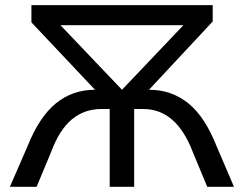

<svg xmlns="http://www.w3.org/2000/svg" viewBox="-20 -720 940 740"><path d="M18.1 0 86.9 -158.2Q131.8 -270 195.8 -322Q259.8 -374 346.2 -374L101.1 -633.8V-700.2H799.8V-637.2L554.2 -374H555.2Q641.1 -374 705.6 -322Q770 -270 814 -158.2L881.8 0H778.8L723.1 -133.8Q660.2 -299.8 532.2 -299.8H497.1V0H402.8V-299.8H370.1Q305.2 -299.8 257.1 -260Q209 -220.2 176.8 -133.8L121.1 0ZM212.9 -623 450.2 -374 687 -623Z"/></svg>

Font: Montserrat Medium
Style: Regular
Weight: 500
Designer: Julieta Ulanovsky
Foundry: Julieta Ulanovsky
Version: Version 7.200